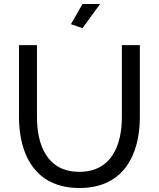

<svg xmlns="http://www.w3.org/2000/svg" viewBox="-20 -936 795 961"><path d="M481 -916H393L335 -815L393 -795ZM377 -76C215 -76 165 -211 165 -351V-710H75V-351C75 -169 151 5 378 5C597 5 680 -159 680 -351V-710H590V-351C590 -215 542 -76 377 -76Z"/></svg>

Font: Raleway Med
Style: Regular
Weight: 500
Designer: Matt McInerney, Pablo Impallari, Rodrigo Fuenzalida
Foundry: Matt McInerney, Pablo Impallari, Rodrigo Fuenzalida
Version: Version 3.00 July 28, 2015